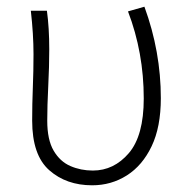

<svg xmlns="http://www.w3.org/2000/svg" viewBox="-20 -542 562 573"><path d="M255 11Q178 11 127 -34Q76 -79 76 -182Q76 -232 78 -281Q80 -330 80 -380Q80 -440 72 -510H120Q127 -459 127 -395Q127 -344 124 -285Q121 -226 121 -182Q121 -125 140 -92.5Q159 -60 190 -46.5Q221 -33 257 -33Q320 -33 364.5 -85Q409 -137 409 -248Q409 -385 362 -508L411 -522Q460 -388 460 -249Q460 -163 432.5 -105.5Q405 -48 358.5 -18.5Q312 11 255 11Z"/></svg>

Font: LXGW 975 Gothic SC 200W
Style: Regular
Weight: 200
Version: Version 2.01;February 25, 2021